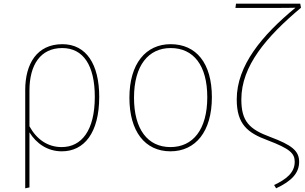

<svg xmlns="http://www.w3.org/2000/svg" viewBox="-20 -811 1655 1043"><path d="M319 -571C181 -571 117 -465 117 -322V212L140 207V-92C178 -31 238 11 316 11C437 11 519 -89 519 -285C519 -461 449 -571 319 -571ZM315 -12C239 -12 179 -54 140 -125V-319C140 -459 200 -550 318 -550C433 -550 495 -455 495 -285C495 -102 423 -12 315 -12Z M907 -571C772 -571 683 -465 683 -280C683 -98 767 11 906 11C1042 11 1131 -96 1131 -283C1131 -469 1045 -571 907 -571ZM907 -550C1032 -550 1106 -455 1106 -283C1106 -107 1028 -12 906 -12C782 -12 708 -109 708 -280C708 -456 787 -550 907 -550Z M1611 -791H1262L1259 -768H1467C1519 -768 1555 -768 1585 -769C1403 -619 1266 -455 1266 -271C1266 -135 1326 -89 1434 -49C1555 -3 1581 22 1581 68C1581 127 1535 163 1469 194L1480 212C1563 173 1605 130 1605 68C1605 8 1565 -23 1448 -67C1334 -109 1291 -152 1291 -271C1291 -453 1427 -611 1615 -769Z"/></svg>

Font: Glow Sans SC Normal Thin
Style: Regular
Weight: 100
Designer: Ryoko NISHIZUKA (kana, bopomofo & ideographs); Paul D. Hunt (Latin, Greek & Cyrillic); Sandoll Communications, Soo-young
Version: Version 0.93